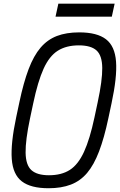

<svg xmlns="http://www.w3.org/2000/svg" viewBox="-20 -986 640 1020"><path d="M238 14Q143.5 14 96 -22.5Q48.5 -59 42.5 -141.5Q36.5 -224 66 -363L83 -443Q105 -547.5 132 -618.8Q159 -690 195.5 -732.8Q232 -775.5 282.2 -794.8Q332.5 -814 401 -814Q495.5 -814 543 -777.5Q590.5 -741 596.5 -658.5Q602.5 -576 572.5 -437L555.5 -357Q533.5 -253 506.2 -181.5Q479 -110 442.8 -67.2Q406.5 -24.5 356.2 -5.2Q306 14 238 14ZM240 -55Q307 -55 351.2 -83.5Q395.5 -112 426.5 -179.8Q457.5 -247.5 482 -363L499 -443Q524 -559.5 523.2 -625.2Q522.5 -691 492.8 -718Q463 -745 399 -745Q332 -745 287 -716.5Q242 -688 211.5 -620.8Q181 -553.5 156.5 -437L139.5 -357Q115 -241 116 -175Q117 -109 147 -82Q177 -55 240 -55ZM275 -897.5 290 -966.5H589L574 -897.5Z"/></svg>

Font: Victor Mono Thin
Style: Italic
Weight: 100
Italic angle: -12°
Monospace: yes
Designer: Rune Bjørnerås
Version: Version 1.561;gftools[0.9.30]